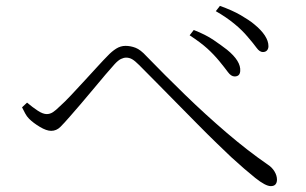

<svg xmlns="http://www.w3.org/2000/svg" viewBox="-20 -711 1040 653"><path d="M874 -534Q863 -534 852.5 -548.5Q842 -563 823 -585Q804 -608 776.5 -630.5Q749 -653 714 -673L728 -691Q770 -676 798.5 -659.5Q827 -643 844 -629Q893 -589 893 -554Q893 -545 888 -539.5Q883 -534 874 -534ZM778 -451Q766 -451 755 -466Q744 -481 726 -503Q707 -526 685 -546Q663 -566 625 -591L639 -609Q680 -593 707 -574.5Q734 -556 752 -542Q800 -503 797 -469Q796 -459 791 -455Q786 -451 778 -451ZM901 -78Q883 -78 848 -106Q813 -134 766 -177Q747 -195 717 -224Q687 -253 652 -288.5Q617 -324 580.5 -361Q544 -398 511 -431.5Q478 -465 453 -490Q439 -504 429.5 -509.5Q420 -515 409 -515Q401 -515 391.5 -510.5Q382 -506 370 -493Q358 -480 338.5 -457Q319 -434 297 -407.5Q275 -381 254 -356.5Q233 -332 218 -315Q199 -293 185.5 -279.5Q172 -266 154 -266Q138 -266 115.5 -279.5Q93 -293 79 -307Q71 -315 65.5 -325.5Q60 -336 55 -346L72 -362Q91 -346 108.5 -334.5Q126 -323 139 -323Q150 -323 160 -329.5Q170 -336 183 -349Q200 -364 222 -387.5Q244 -411 267.5 -436.5Q291 -462 312 -485Q333 -508 346 -521Q360 -536 375 -545.5Q390 -555 407 -555Q424 -555 441 -548.5Q458 -542 478 -520Q539 -457 609 -389Q679 -321 751.5 -259Q824 -197 891 -151Q905 -142 913.5 -128Q922 -114 922 -100Q922 -90 917 -84Q912 -78 901 -78Z"/></svg>

Font: Noto Serif KR ExtraLight
Style: Regular
Weight: 200
Designer: Ryoko NISHIZUKA 西塚涼子 (kana & ideographs); Frank Grießhammer (Latin, Greek & Cyrillic); Wenlong ZHANG 张文龙 (bopomofo); San
Foundry: Adobe
Version: Version 2.002-H1;hotconv 1.1.0;makeotfexe 2.6.0